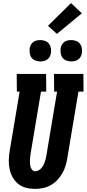

<svg xmlns="http://www.w3.org/2000/svg" viewBox="-20 -1213 560 1241"><path d="M207 8Q176 8 147.5 0.5Q119 -7 97.5 -24.5Q76 -42 62 -67Q48 -92 42 -120.5Q36 -149 37 -179Q38 -209 43 -240L107 -621H89L88 -735H278L279 -621H245L178 -221Q176 -210 175 -198.5Q174 -187 173.5 -175.5Q173 -164 174 -153Q175 -142 178.5 -131.5Q182 -121 189.5 -113.5Q197 -106 208 -106Q219 -106 229.5 -112Q240 -118 247.5 -126.5Q255 -135 260.5 -145.5Q266 -156 269.5 -166.5Q273 -177 275.5 -187.5Q278 -198 280 -209L349 -621H330L329 -735H519L520 -621H487L415 -190Q411 -165 403.5 -140.5Q396 -116 382.5 -92.5Q369 -69 350 -49Q331 -29 307.5 -16Q284 -3 258 2.5Q232 8 207 8ZM440 -816Q424 -816 408.5 -822Q393 -828 384 -840Q375 -852 372.5 -868.5Q370 -885 372 -902Q374 -913 380 -924Q386 -935 396 -942Q406 -949 417.5 -951.5Q429 -954 441 -954Q457 -954 472.5 -948Q488 -942 497 -930Q506 -918 509 -901.5Q512 -885 509 -868Q507 -857 501 -846Q495 -835 485 -828Q475 -821 463.5 -818.5Q452 -816 440 -816ZM240 -816Q224 -816 208.5 -822Q193 -828 184 -840Q175 -852 172.5 -868.5Q170 -885 172 -902Q174 -913 180 -924Q186 -935 196 -942Q206 -949 217.5 -951.5Q229 -954 241 -954Q257 -954 272.5 -948Q288 -942 297 -930Q306 -918 309 -901.5Q312 -885 309 -868Q307 -857 301 -846Q295 -835 285 -828Q275 -821 263.5 -818.5Q252 -816 240 -816ZM348 -994 290 -1046 439 -1193 509 -1127Z"/></svg>

Font: Iosevka Curly Slab Heavy
Style: Italic
Weight: 900
Italic angle: -9°
Monospace: yes
Designer: Belleve Invis
Foundry: Belleve Invis
Version: Version 22.1.2; ttfautohint (v1.8.4)